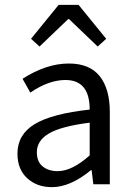

<svg xmlns="http://www.w3.org/2000/svg" viewBox="-20 -760 544 792"><path d="M194 12Q132 12 92 -25Q52 -62 52 -126Q52 -205 123 -248Q194 -291 350 -308Q350 -430 250 -430Q181 -430 105 -378L73 -435Q171 -498 264 -498Q350 -498 391.5 -445.5Q433 -393 433 -298V0H365L358 -58H355Q270 12 194 12ZM218 -54Q277 -54 350 -119V-254Q232 -239 182 -209.5Q132 -180 132 -132Q132 -93 156 -73.5Q180 -54 218 -54ZM108 -600 222 -740H304L418 -600L383 -568L265 -681H261L143 -568Z"/></svg>

Font: Toshiba Sans
Style: Regular
Weight: 400
Designer: Paul D. Hunt
Foundry: Toshiba Corporation
Version: Version 2.020;PS 2.0;hotconv 1.0.86;makeotf.lib2.5.63406